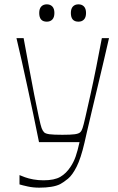

<svg xmlns="http://www.w3.org/2000/svg" viewBox="-20 -656 545 886"><path d="M70 195V152Q79 156 95.5 162Q112 168 134 172Q156 176 181 176Q231 176 258.5 160Q286 144 306 113Q320 92 329 66.5Q338 41 347 0H160Q147 -65 133.5 -129.5Q120 -194 106.5 -255.5Q93 -317 80.5 -374Q68 -431 56 -480H89Q101 -416 113.5 -347.5Q126 -279 138 -218.5Q150 -158 159 -116.5Q168 -75 172 -65Q177 -52 183.5 -45.5Q190 -39 208.5 -36.5Q227 -34 268 -34Q307 -34 325 -36.5Q343 -39 350 -45.5Q357 -52 361 -65Q365 -76 374.5 -117.5Q384 -159 397.5 -219.5Q411 -280 424.5 -348Q438 -416 450 -480H483Q474 -440 460.5 -382.5Q447 -325 432 -262Q417 -199 403.5 -142.5Q390 -86 381 -46.5Q372 -7 370 2Q353 75 333.5 113.5Q314 152 294 168.5Q274 185 257 194Q241 202 216.5 206Q192 210 161 210Q133 210 108 204.5Q83 199 70 195ZM196 -556Q161 -556 161 -596Q161 -616 170.5 -626Q180 -636 196 -636Q212 -636 221.5 -626Q231 -616 231 -596Q231 -576 221.5 -566Q212 -556 196 -556ZM342 -556Q307 -556 307 -596Q307 -616 316.5 -626Q326 -636 342 -636Q358 -636 367.5 -626Q377 -616 377 -596Q377 -576 367.5 -566Q358 -556 342 -556Z"/></svg>

Font: Ojuju ExtraLight
Style: Regular
Weight: 200
Designer: Chisaokwu Joboson, Mirko Velimirovic
Foundry: Udi Foundry
Version: Version 1.000